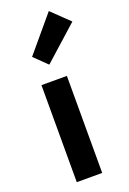

<svg xmlns="http://www.w3.org/2000/svg" viewBox="-173 -982 701 1041"><g transform="rotate(-20 177.5 -462.0)"><path d="M79.3 0V-559.8H226V0ZM157.4 -649.7 83.9 -721.2 254.1 -923.7 354.9 -826.6Z"/></g></svg>

Font: Noto Sans JP
Style: Regular
Weight: 100
Designer: Ryoko NISHIZUKA 西塚涼子 (kana, bopomofo & ideographs); Paul D. Hunt (Latin, Greek & Cyrillic); Sandoll Communications 산돌커뮤니
Foundry: Adobe
Version: Version 2.004;hotconv 1.0.118;makeotfexe 2.5.65603